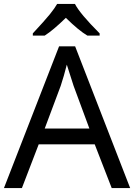

<svg xmlns="http://www.w3.org/2000/svg" viewBox="-20 -951 679 971"><path d="M432.1 -300.8 352.1 -517.1 317.9 -624Q303.2 -565.4 287.1 -517.1L206.1 -300.8ZM544.9 0 459 -221.2H175.8L90.8 0H0L278.8 -716.8H359.9L638.2 0ZM146 -782.2Q207 -847.7 232.2 -878.9Q257.3 -910.2 269 -931.2H358.9Q384.3 -881.8 483.9 -782.2V-771H421.9Q377.9 -796.9 313 -860.8Q249 -798.3 206.1 -771H146Z"/></svg>

Font: NotoSans
Style: Regular
Weight: 400
Designer: Monotype Design team
Foundry: Monotype Imaging Inc.
Version: Version 1.04; ttfautohint (v1.4.1)